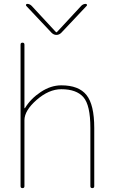

<svg xmlns="http://www.w3.org/2000/svg" viewBox="-20 -970 582 990"><path d="M86 -10V-740Q86 -750 96 -750Q106 -750 106 -740V-413Q106 -412 107 -412Q109 -412 109 -413Q138 -461 190 -495.5Q242 -530 296 -530Q386 -530 426 -480Q466 -430 466 -310V-10Q466 0 456 0Q446 0 446 -10V-310Q446 -428 410 -469Q374 -510 296 -510Q232 -510 169 -455Q106 -400 106 -350V-10Q106 0 96 0Q86 0 86 -10ZM246 -801 115 -940Q113 -943 114.5 -946.5Q116 -950 120 -950Q133 -950 143 -940L269 -804H271H273L399 -940Q409 -950 422 -950Q426 -950 428 -946.5Q430 -943 427 -940L296 -801Q285 -790 271 -790Q257 -790 246 -801Z"/></svg>

Font: Rounded Mplus 1c Thin
Style: Regular
Weight: 250
Version: Version 1.059.20150529